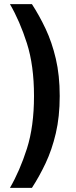

<svg xmlns="http://www.w3.org/2000/svg" viewBox="-20 -770 368 926"><path d="M28 136Q75.5 54 109.8 -53Q144 -160 144 -307Q144 -454 109.8 -561.2Q75.5 -668.5 28 -750H134Q169.5 -695.5 200 -631Q230.5 -566.5 249.2 -486.8Q268 -407 268 -307Q268 -207 249.2 -127.2Q230.5 -47.5 200 17Q169.5 81.5 134 136Z"/></svg>

Font: Cabin Resolve
Style: Bold-Resolve
Weight: 700
Designer: Pablo Impallari
Foundry: Pablo Impallari. http://www.impallari.com Igino Marini. http://www.ikern.com
Version: Version 3.001